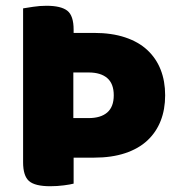

<svg xmlns="http://www.w3.org/2000/svg" viewBox="-20 -637 617 665"><path d="M60 -608Q72 -610 95 -613.5Q118 -617 141 -617Q191 -617 213 -600Q235 -583 235 -534V-523H306Q367 -523 413.5 -507.5Q460 -492 490.5 -463.5Q521 -435 536.5 -395.5Q552 -356 552 -307Q552 -258 536.5 -218.5Q521 -179 490.5 -150.5Q460 -122 413.5 -106.5Q367 -91 306 -91H235V-1Q224 2 201 5Q178 8 154 8Q101 8 80.5 -10Q60 -28 60 -75ZM234 -228H287Q329 -228 351.5 -247.5Q374 -267 374 -307Q374 -347 351.5 -366.5Q329 -386 287 -386H234Z"/></svg>

Font: Baloo Bhai 2 ExtraBold
Style: Regular
Weight: 800
Designer: Supriya Tembe, Noopur Datye and Ek Type
Foundry: Ek Type
Version: Version 1.640;PS 1.000;hotconv 16.6.51;makeotf.lib2.5.65220;